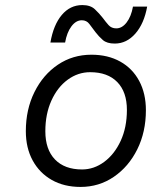

<svg xmlns="http://www.w3.org/2000/svg" viewBox="-20 -728 601 758"><path d="M305 -708Q337 -708 354.5 -691.5Q372 -675 386 -657Q397 -642 408.5 -629Q420 -616 439 -616Q462 -616 480 -639.5Q498 -663 505 -702H561Q549 -635 514.5 -595.5Q480 -556 433 -556Q402 -556 386 -570Q370 -584 357 -601Q344 -618 333 -633Q322 -648 303 -648Q280 -648 262 -624Q244 -600 237 -560H179Q191 -630 224 -669Q257 -708 305 -708ZM82 -210Q82 -296 116 -364.5Q150 -433 208.5 -472.5Q267 -512 341 -512Q406 -512 454.5 -485Q503 -458 529.5 -408.5Q556 -359 556 -293Q556 -207 522 -138.5Q488 -70 429.5 -30Q371 10 298 10Q233 10 184.5 -17.5Q136 -45 109 -94.5Q82 -144 82 -210ZM481 -294Q481 -365 443 -404Q405 -443 336 -443Q288 -443 247.5 -413.5Q207 -384 183 -331Q159 -278 159 -210Q159 -138 197 -98.5Q235 -59 304 -59Q351 -59 391.5 -89Q432 -119 456.5 -172Q481 -225 481 -294Z"/></svg>

Font: Overused Grotesk
Style: Italic
Weight: 400
Italic angle: -10°
Version: Version 0.003